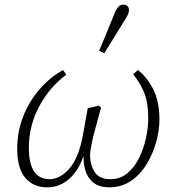

<svg xmlns="http://www.w3.org/2000/svg" viewBox="-20 -792 735 825"><path d="M182 13Q124 13 89 -27.5Q54 -68 54 -153Q54 -227 80 -292.5Q106 -358 151 -409.5Q196 -461 251 -491L265 -471Q194 -419 149 -336Q104 -253 104 -155Q104 -88 127 -55Q150 -22 192 -22Q238 -22 278 -67.5Q318 -113 336 -210L357 -327L405 -338L414 -329L387 -230Q377 -193 372.5 -167.5Q368 -142 367 -128Q367 -82 387.5 -52Q408 -22 454 -22Q496 -22 526.5 -47Q557 -72 577 -112Q597 -152 607 -197.5Q617 -243 617 -285Q617 -352 599 -395Q581 -438 552 -473L573 -491Q612 -460 638.5 -408.5Q665 -357 665 -277Q665 -232 651 -181.5Q637 -131 610 -86.5Q583 -42 542.5 -14.5Q502 13 449 13Q393 13 365.5 -23Q338 -59 339 -122Q317 -58 276.5 -22.5Q236 13 182 13ZM406 -574Q423 -614 439.5 -654Q456 -694 472 -734Q487 -772 508 -772Q534 -772 534 -748Q534 -738 529 -728Q524 -718 512 -699Q491 -665 470 -631Q449 -597 428 -563Z"/></svg>

Font: Source Serif 4 SmText Light
Style: Italic
Weight: 300
Italic angle: -12°
Designer: Frank Grießhammer
Foundry: Adobe
Version: Version 4.005;hotconv 1.1.0;makeotfexe 2.6.0